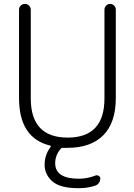

<svg xmlns="http://www.w3.org/2000/svg" viewBox="-20 -774 690 990"><path d="M304.7 -11.7Q297.9 -12.7 293 -6.8Q264.6 26.4 264.6 67.4Q264.6 147.5 386.7 147.5Q430.7 147.5 472.7 130.9Q481.4 127.9 489.3 132.8Q497.1 137.7 497.1 146.5Q497.1 159.2 490.2 168.9Q483.4 178.7 472.7 182.6Q432.6 196.3 387.7 196.3Q384.8 196.3 382.8 196.3Q290 196.3 250 161.1Q210 126 210 75.2Q210 25.4 240.2 -15.6Q245.1 -21.5 238.3 -23.4Q78.1 -62.5 78.1 -268.6V-723.6Q78.1 -736.3 86.9 -745.1Q95.7 -753.9 108.4 -753.9Q121.1 -753.9 129.9 -745.1Q138.7 -736.3 138.7 -723.6V-266.6Q138.7 -64.5 329.1 -64.5Q518.6 -64.5 518.6 -266.6V-724.6Q518.6 -736.3 527.3 -745.1Q536.1 -753.9 547.9 -753.9Q559.6 -753.9 568.4 -745.1Q577.1 -736.3 577.1 -724.6V-268.6Q577.1 -141.6 512.7 -76.7Q448.2 -11.7 328.1 -11.7Q313.5 -11.7 304.7 -11.7Z"/></svg>

Font: irohamaru Light
Style: Regular
Weight: 200
Designer: [Source Han Sans]
Ryoko NISHIZUKA  (kana & ideographs); Paul D. Hunt (Latin, Greek & Cyrillic); Wenlong ZHANG  (bopomofo
Version: Version 1.01